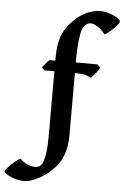

<svg xmlns="http://www.w3.org/2000/svg" viewBox="-218 -802 705 1088"><g transform="rotate(5 134.5 -258.0)"><path d="M422.9 -710Q422.9 -698.7 414.1 -689Q396 -668 391.1 -664.1Q388.2 -661.1 382.6 -656Q377 -650.9 372.6 -647Q368.2 -643.1 363.8 -640.1Q347.7 -627.9 344.2 -626Q321.3 -653.8 296.9 -668.9Q274.9 -682.1 261.2 -682.1Q244.1 -682.1 232.9 -671.9Q219.7 -660.6 211.9 -640.1Q205.1 -623 200.2 -579.1Q195.3 -537.1 194.8 -484.9V-454.1H317.9L335 -437Q327.1 -422.9 325.2 -419.9Q317.4 -407.7 312 -401.9Q310.1 -398.9 304.9 -394Q299.8 -389.2 297.9 -386.2Q291 -377.4 287.1 -376Q278.3 -380.9 253.9 -388.2Q232.9 -394 194.8 -394V-47.9Q194.8 11.2 186 43Q173.8 85.9 160.2 108.9Q144 134.8 124 154.8Q106.9 171.9 85 189Q69.8 200.2 56.2 209Q49.3 212.9 22.9 225.1Q6.3 232.4 -9.8 236.8Q-24.9 240.7 -41 241.2Q-58.1 241.2 -81.1 235.8Q-95.2 232.9 -117.2 223.1Q-133.8 215.8 -144 208Q-153.8 201.2 -153.8 196Q-153.8 190.9 -144 179.2Q-131.8 165 -122.1 155.8Q-99.1 134.8 -94.2 131.8Q-73.2 116.7 -69.8 116.2Q-48.8 138.2 -25.9 147Q-2 155.8 16.1 155.8Q30.3 155.8 41 149.9Q53.2 143.1 60.1 124Q68.8 101.1 73.2 68.8Q78.1 30.8 78.1 -22V-394H20L5.9 -411.1L43.9 -454.1H78.1V-469.2Q78.1 -514.2 84 -546.9Q89.8 -581.1 101.1 -606.9Q110.8 -629.9 127.9 -652.8Q146 -675.8 161.1 -689.9Q179.2 -708 196.8 -719.2Q219.7 -733.4 234.9 -740.2Q248 -746.1 272 -752Q292 -756.8 305.2 -756.8Q327.1 -756.8 348.1 -751Q373 -744.1 386 -738Q398.9 -731.9 413.1 -722.2Q422.9 -714.8 422.9 -710Z"/></g></svg>

Font: Gentium Basic
Style: Bold
Weight: 700
Designer: J. Victor Gaultney and Annie Olsen
Foundry: SIL International
Version: Version 1.100